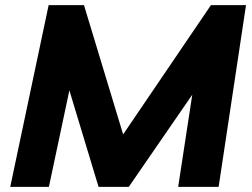

<svg xmlns="http://www.w3.org/2000/svg" viewBox="-20 -730 986 750"><path d="M20 0 170 -710H308L461 -205L804 -710H941L834 0H676L731 -360L483 0H365L251 -377L171 0Z"/></svg>

Font: Livvic
Style: Bold Italic
Weight: 700
Italic angle: -10°
Designer: Jacques Le Bailly, Baron von Fonthausen
Version: Version 1.001; ttfautohint (v1.8.2)